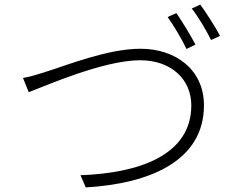

<svg xmlns="http://www.w3.org/2000/svg" viewBox="-20 -827 1040 835"><path d="M747 -770 709 -753C736 -715 772 -655 791 -614L830 -633C808 -675 772 -734 747 -770ZM851 -807 814 -790C843 -753 876 -697 898 -653L937 -671C917 -709 878 -770 851 -807ZM80 -488 105 -426C167 -449 428 -565 589 -565C729 -565 812 -478 812 -369C812 -151 583 -74 330 -65L353 -12C631 -28 867 -127 867 -369C867 -524 744 -615 591 -615C447 -615 268 -542 180 -515C142 -503 116 -494 80 -488Z"/></svg>

Font: Noto Sans T Chinese Light
Style: Regular
Weight: 300
Designer: Ryoko NISHIZUKA (kana & ideographs); Paul D. Hunt (Latin, Greek & Cyrillic); Wenlong ZHANG (bopomofo); Sandoll Communica
Foundry: Adobe Systems Incorporated
Version: Version 1.000;PS 1;hotconv 1.0.78;makeotf.lib2.5.61930